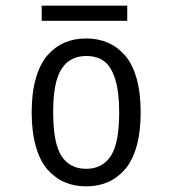

<svg xmlns="http://www.w3.org/2000/svg" viewBox="-20 -648 610 679"><path d="M127.5 -628H430V-574.5H127.5ZM285 11Q243 11 209 -3.5Q175 -18 148.2 -48.2Q121.5 -78.5 106.8 -130Q92 -181.5 92 -251Q92 -320 106.8 -371.2Q121.5 -422.5 148.2 -452.8Q175 -483 209 -497.5Q243 -512 285 -512Q326.5 -512 360.5 -497.5Q394.5 -483 421.2 -453Q448 -423 462.8 -371.5Q477.5 -320 477.5 -251Q477.5 -181.5 462.8 -130Q448 -78.5 421.2 -48.2Q394.5 -18 360.5 -3.5Q326.5 11 285 11ZM285 -51Q342.5 -51 372 -96.5Q401.5 -142 401.5 -251Q401.5 -324.5 387 -369.2Q372.5 -414 347.5 -432Q322.5 -450 285 -450Q227.5 -450 197.8 -404.5Q168 -359 168 -251Q168 -141.5 197.5 -96.2Q227 -51 285 -51Z"/></svg>

Font: League Mono Narrow Light
Style: Regular
Weight: 300
Width: 3
Designer: Tyler Finck
Foundry: The League of Moveable Type / Tyler Finck
Version: Version 2.210